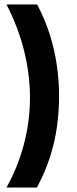

<svg xmlns="http://www.w3.org/2000/svg" viewBox="-20 -721 342 858"><path d="M9 -701H146Q182 -633 203.5 -563.5Q225 -494 234.5 -425.5Q244 -357 244 -291Q244 -224 234.5 -155Q225 -86 203 -18Q181 50 145 117H9Q41 60 64.5 -4.5Q88 -69 101 -139.5Q114 -210 114 -285Q114 -332 108 -383Q102 -434 89.5 -486.5Q77 -539 57 -593Q37 -647 9 -701Z"/></svg>

Font: Bricolage Grotesque 20pt SemiBold
Style: Regular
Weight: 600
Version: Version 1.001;gftools[0.9.33.dev8+g029e19f]